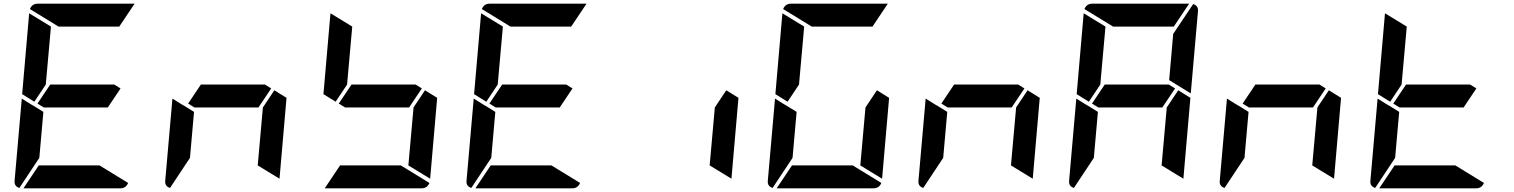

<svg xmlns="http://www.w3.org/2000/svg" viewBox="-20 -1020 8200 1040"><path d="M633 -541 564 -438H217L183 -459L252 -562H599ZM166 -469 100 -510 138 -948 256 -876 228 -562ZM519 -124 674 -29Q662 0 632 0H107L190 -124ZM193 -165 85 -2Q56 -11 59 -41L98 -486L154 -451L160 -448L215 -414ZM297 -876 142 -971Q154 -1000 184 -1000H709L626 -876Z M1449 -541 1380 -438H1033L999 -459L1068 -562H1415ZM1466 -531 1532 -490 1494 -52 1376 -124 1404 -438ZM1009 -165 901 -2Q872 -11 875 -41L914 -486L970 -451L976 -448L1031 -414Z M2265 -541 2196 -438H1849L1815 -459L1884 -562H2231ZM1798 -469 1732 -510 1770 -948 1888 -876 1860 -562ZM2282 -531 2348 -490 2310 -52 2192 -124 2220 -438ZM2151 -124 2306 -29Q2294 0 2264 0H1739L1822 -124Z M3081 -541 3012 -438H2665L2631 -459L2700 -562H3047ZM2614 -469 2548 -510 2586 -948 2704 -876 2676 -562ZM2967 -124 3122 -29Q3110 0 3080 0H2555L2638 -124ZM2641 -165 2533 -2Q2504 -11 2507 -41L2546 -486L2602 -451L2608 -448L2663 -414ZM2745 -876 2590 -971Q2602 -1000 2632 -1000H3157L3074 -876Z M3914 -531 3980 -490 3942 -52 3824 -124 3852 -438Z M4246 -469 4180 -510 4218 -948 4336 -876 4308 -562ZM4730 -531 4796 -490 4758 -52 4640 -124 4668 -438ZM4599 -124 4754 -29Q4742 0 4712 0H4187L4270 -124ZM4273 -165 4165 -2Q4136 -11 4139 -41L4178 -486L4234 -451L4240 -448L4295 -414ZM4377 -876 4222 -971Q4234 -1000 4264 -1000H4789L4706 -876Z M5529 -541 5460 -438H5113L5079 -459L5148 -562H5495ZM5546 -531 5612 -490 5574 -52 5456 -124 5484 -438ZM5089 -165 4981 -2Q4952 -11 4955 -41L4994 -486L5050 -451L5056 -448L5111 -414Z M6345 -541 6276 -438H5929L5895 -459L5964 -562H6311ZM5878 -469 5812 -510 5850 -948 5968 -876 5940 -562ZM6362 -531 6428 -490 6390 -52 6272 -124 6300 -438ZM6443 -998Q6472 -989 6469 -959L6430 -514L6313 -586L6335 -838H6336ZM5905 -165 5797 -2Q5768 -11 5771 -41L5810 -486L5866 -451L5872 -448L5927 -414ZM6009 -876 5854 -971Q5866 -1000 5896 -1000H6421L6338 -876Z M7161 -541 7092 -438H6745L6711 -459L6780 -562H7127ZM7178 -531 7244 -490 7206 -52 7088 -124 7116 -438ZM6721 -165 6613 -2Q6584 -11 6587 -41L6626 -486L6682 -451L6688 -448L6743 -414Z M7977 -541 7908 -438H7561L7527 -459L7596 -562H7943ZM7510 -469 7444 -510 7482 -948 7600 -876 7572 -562ZM7863 -124 8018 -29Q8006 0 7976 0H7451L7534 -124ZM7537 -165 7429 -2Q7400 -11 7403 -41L7442 -486L7498 -451L7504 -448L7559 -414Z"/></svg>

Font: DSEG7 Modern
Style: Bold Italic
Weight: 700
Italic angle: -5°
Designer: Keshikan(Twitter:@keshinomi_88pro)
Version: Version 0.46